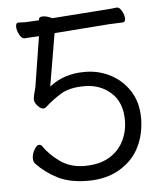

<svg xmlns="http://www.w3.org/2000/svg" viewBox="-52 -748 704 814"><g transform="rotate(-5 300.0 -341.5)"><path d="M136 -610 83 -607Q80 -606 76 -606H75Q62 -606 52.5 -624.5Q43 -643 43 -659Q43 -675 54 -675H55L83 -674L142 -677V-679Q142 -692 159.5 -692Q177 -692 199 -681L407 -696Q456 -699 474 -702H476Q487 -702 496.5 -684.5Q506 -667 506 -652Q506 -637 494 -637Q481 -636 459 -635.5Q437 -635 415 -633L203 -617L165 -393Q227 -442 313 -442H322Q378 -441 427 -415Q476 -389 506.5 -341Q537 -293 537 -226.5Q537 -160 510 -104.5Q483 -49 426 -15Q369 19 291 19Q213 19 161 -7.5Q109 -34 72 -74Q65 -81 65 -97.5Q65 -114 75.5 -132.5Q86 -151 95.5 -151Q105 -151 109 -144Q135 -106 177.5 -76Q220 -46 278 -45H280Q344 -45 385.5 -69.5Q427 -94 447.5 -135Q468 -176 468 -223Q468 -299 423 -340Q378 -381 313 -382H309Q246 -382 209 -359.5Q172 -337 138 -306Q135 -303 126 -303Q117 -303 104 -317Q91 -331 91 -344.5Q91 -358 102 -396Z"/></g></svg>

Font: QiushuiShotai Bright
Style: Regular
Weight: 400
Designer: Christian Thalmann (Catharsis Fonts)
Version: Version 1.250;